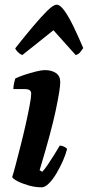

<svg xmlns="http://www.w3.org/2000/svg" viewBox="-20 -799 375 819"><path d="M158 0Q130 0 102 -8Q74 -16 54 -26.5Q34 -37 32 -44Q38 -62 47.5 -98.5Q57 -135 68.5 -180Q80 -225 90 -270Q100 -315 106.5 -349.5Q113 -384 113 -399Q113 -409 107 -414Q101 -419 84 -419H37Q37 -431 40 -444Q43 -457 45 -464Q58 -471 83.5 -479.5Q109 -488 133.5 -494Q158 -500 171 -500Q200 -500 218.5 -487.5Q237 -475 237 -449Q237 -419 217.5 -327Q198 -235 149 -73L160 -66Q170 -76 183.5 -96Q197 -116 211 -138.5Q225 -161 235 -178Q244 -178 254 -173Q264 -168 266 -163Q261 -142 249 -114.5Q237 -87 221.5 -60.5Q206 -34 189 -17Q172 0 158 0ZM75 -564Q65 -568 56 -577Q47 -586 45 -593Q86 -645 121.5 -687Q157 -729 182.5 -754Q208 -779 222 -779Q236 -779 254 -754.5Q272 -730 292.5 -688Q313 -646 335 -594Q330 -587 323 -577.5Q316 -568 303 -564L208 -670Z"/></svg>

Font: Texturina 72pt 72pt ExtraBold
Style: Italic
Weight: 800
Italic angle: -11°
Designer: Guillermo Torres Carreño
Foundry: Omnibus-Type
Version: Version 1.002; ttfautohint (v1.8.3)